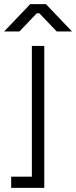

<svg xmlns="http://www.w3.org/2000/svg" viewBox="-64 -708 368 928"><path d="M-10 200H150V-486H90V146H-10ZM-44 -556H30L114 -644H126L210 -556H284L158 -688H82Z"/></svg>

Font: Meta Space Light
Style: Regular
Weight: 300
Designer: Meta Pool / Florian Karsten
Foundry: Meta Pool / Florian Karsten
Version: Version 2.000;Glyphs 3.1.1 (3137)